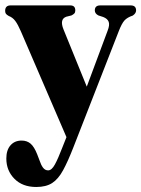

<svg xmlns="http://www.w3.org/2000/svg" viewBox="-20 -464 536 728"><path d="M216.5 95 232 56 59 -345.5Q48 -371 38 -384.5Q28 -398 13 -403.5Q5 -408 2.2 -412.2Q-0.5 -416.5 -0.5 -422.5Q-0.5 -443.5 20 -443.5H246.5Q265.5 -443.5 265.5 -424.5Q265.5 -417 261.8 -413Q258 -409 251 -405.5L231 -400.5Q205 -391 221 -352L309 -135.5L388 -347.5Q396.5 -369 392.2 -381Q388 -393 371.5 -399.5L353 -405.5Q339.5 -412.5 339.5 -424.5Q339.5 -443.5 360 -443.5H475.5Q496 -443.5 496 -424.5Q496 -413.5 483.5 -405Q462.5 -398 452 -386.5Q441.5 -375 430 -345L258.5 94Q237.5 148 219.2 181.5Q201 215 177.8 230Q154.5 245 117.5 245Q65.5 245 34.8 214Q4 183 4 137Q4 105 19.8 87Q35.5 69 62 69Q82 69 95.8 80.5Q109.5 92 121 121L130 144.5Q135.5 161.5 143.2 171.8Q151 182 162.5 182Q176 182 188.2 159.5Q200.5 137 216.5 95Z"/></svg>

Font: Fraunces 144pt S050
Style: Bold
Weight: 700
Version: Version 1.000; ttfautohint (v1.8.3)